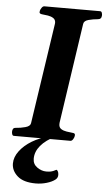

<svg xmlns="http://www.w3.org/2000/svg" viewBox="-61 -732 561 1010"><g transform="rotate(5 219.0 -227.0)"><path d="M19.5 -20.5Q19.5 -30.3 23.4 -36.4Q27.3 -42.5 38.1 -43Q62 -44.4 87.4 -51.3Q112.8 -58.1 115.2 -74.2L194.3 -602.5Q195.3 -607.4 195.3 -610.8Q195.3 -627.9 183.1 -635.7Q170.9 -643.6 154.3 -646.2Q137.7 -648.9 124 -649.9Q108.9 -651.4 108.9 -660.2Q108.9 -661.6 109.4 -663.8Q109.9 -666 109.9 -668Q110.8 -673.3 117.2 -683.1Q123.5 -692.9 131.8 -692.9H425.8Q433.1 -692.9 435.5 -685.1Q438 -677.2 437.5 -671.4Q437 -651.4 418 -649.9Q393.1 -647.9 369.1 -641.6Q345.2 -635.3 342.8 -618.7L264.6 -90.3Q264.2 -84.5 264.2 -82Q264.2 -64.9 276.4 -57.1Q288.6 -49.3 305.2 -46.9Q321.8 -44.4 335.4 -43Q343.3 -42.5 346.9 -40.3Q350.6 -38.1 350.6 -31.7Q350.6 -29.8 349.6 -24.9Q349.1 -19.5 343.3 -9.8Q337.4 0 329.1 0H31.2Q24.4 0 22 -7.1Q19.5 -14.2 19.5 -20.5ZM240.7 -29.3 252.4 -17.1Q199.2 8.8 172.4 41Q145.5 73.2 145.5 110.4Q145.5 139.2 168.7 155.5Q191.9 171.9 216.8 171.9Q230.5 171.9 241 169.9Q251.5 168 268.6 158.7Q272.5 156.7 277.1 164.6Q281.7 172.4 281.7 184.1Q281.7 200.2 269.5 209.5Q252.9 222.7 224.6 231Q196.3 239.3 167 239.3Q102.5 239.3 70.6 211.2Q38.6 183.1 38.6 145Q38.6 111.3 62.7 79.1Q86.9 46.9 127 22.7Q167 -1.5 215.3 -11.2Z"/></g></svg>

Font: Gelasio SemiBold
Style: Italic
Weight: 600
Italic angle: -8.5°
Designer: Eben Sorkin
Foundry: Eben Sorkin
Version: Version 1.008